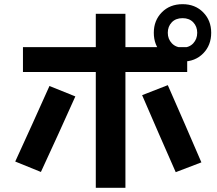

<svg xmlns="http://www.w3.org/2000/svg" viewBox="-20 -858 1040 920"><path d="M90 -513V-632H877V-513ZM439 42V-792H581V42ZM176 -34 53 -84Q94 -174 135.5 -265Q177 -356 217 -446L341 -396Q300 -305 259 -214.5Q218 -124 176 -34ZM822 -33Q781 -125 741 -217.5Q701 -310 661 -402L784 -450Q825 -358 865 -265Q905 -172 945 -80ZM855 -563Q794 -563 755.5 -602Q717 -641 717 -701Q717 -760 755.5 -799Q794 -838 855 -838Q915 -838 953.5 -799Q992 -760 992 -701Q992 -641 953.5 -602Q915 -563 855 -563ZM855 -630Q887 -630 906 -650.5Q925 -671 925 -701Q925 -731 906 -751Q887 -771 855 -771Q822 -771 803 -751Q784 -731 784 -701Q784 -671 803.5 -650.5Q823 -630 855 -630Z"/></svg>

Font: Murecho Thin SemiBold
Style: Regular
Weight: 600
Version: Version 1.010